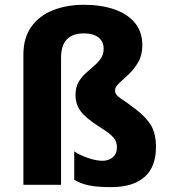

<svg xmlns="http://www.w3.org/2000/svg" viewBox="-20 -767 701 797"><path d="M570.8 -579.1Q570.8 -538.1 553.7 -508.8Q536.6 -479.5 514.2 -458.5Q491.7 -437.5 474.6 -421.9Q457.5 -406.2 457.5 -392.1Q457.5 -373.5 479 -359.9Q500.5 -346.2 543.5 -313.5Q585.9 -281.2 606.7 -247.1Q627.4 -212.9 627.4 -156.2Q627.4 -73.7 579.6 -32Q531.7 9.8 440.9 9.8Q384.8 9.8 349.9 2.7Q314.9 -4.4 288.1 -20.5V-138.7Q309.6 -123.5 344.2 -111.6Q378.9 -99.6 405.3 -99.6Q431.2 -99.6 448.2 -114.3Q465.3 -128.9 465.3 -154.8Q465.3 -169.9 460.2 -181.9Q455.1 -193.8 438.5 -208.3Q421.9 -222.7 387.2 -244.1Q335 -277.8 314.2 -306.2Q293.5 -334.5 293.5 -373Q293.5 -403.3 305.2 -424.6Q316.9 -445.8 334.5 -461.9Q352.1 -478 369.4 -492.7Q386.7 -507.3 398.4 -524.2Q410.2 -541 410.2 -564.5Q410.2 -594.7 388.7 -611.6Q367.2 -628.4 328.1 -628.4Q233.4 -628.4 233.4 -526.9V0H77.1V-540Q77.1 -609.9 109.9 -655.8Q142.6 -701.7 199.5 -724.4Q256.3 -747.1 328.1 -747.1Q398.9 -747.1 453.6 -728.5Q508.3 -710 539.6 -672.6Q570.8 -635.3 570.8 -579.1Z"/></svg>

Font: Lunasima
Style: Bold
Weight: 700
Designer: The DocRepair Project, Monotype Design Team
Foundry: Google
Version: Version 2.009